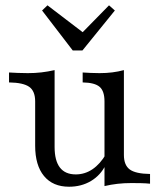

<svg xmlns="http://www.w3.org/2000/svg" viewBox="-20 -686 603 717"><path d="M237.9 11.3Q177.4 11.3 144.4 -28.6Q111.3 -68.5 111.3 -141.9V-307.3Q111.3 -346 89.1 -361.7Q66.9 -377.4 13.7 -378.2V-415.3Q28.2 -414.5 46.4 -413.7Q64.5 -412.9 83.9 -412.9Q110.5 -412.9 134.7 -415.7Q158.9 -418.5 183.9 -424.2V-137.1Q183.9 -86.3 203.6 -60.5Q223.4 -34.7 262.9 -34.7Q296.8 -34.7 325.4 -54Q354 -73.4 375.8 -110.5L374.2 -69.4Q355.6 -31.5 319.8 -10.1Q283.9 11.3 237.9 11.3ZM370.2 8.9V-307.3Q370.2 -346 352 -361.7Q333.9 -377.4 288.7 -378.2V-415.3Q302.4 -414.5 318.5 -413.7Q334.7 -412.9 351.6 -412.9Q376.6 -412.9 399.2 -415.7Q421.8 -418.5 442.7 -424.2V-107.3Q442.7 -69.4 464.5 -53.2Q486.3 -37.1 540.3 -36.3V0Q525 -1.6 506.9 -2Q488.7 -2.4 471 -2.4Q443.5 -2.4 419 0.4Q394.4 3.2 370.2 8.9ZM387.1 -666.1 408.9 -646.8 287.9 -497.6H251.6L137.1 -646.8L157.3 -666.1L307.3 -551.6L266.9 -543.5Z"/></svg>

Font: Playfair 9pt Light
Style: Regular
Weight: 300
Designer: Claus Eggers Sørensen
Foundry: Claus Eggers Sørensen
Version: Version 2.001;gftools[0.9.30]